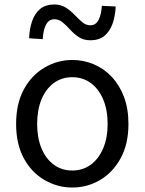

<svg xmlns="http://www.w3.org/2000/svg" viewBox="-20 -825 646 858"><path d="M303 13Q237 13 179 -20.5Q121 -54 86.5 -117.5Q52 -181 52 -271Q52 -362 86.5 -425.5Q121 -489 179 -523Q237 -557 303 -557Q353 -557 398.5 -538Q444 -519 479 -482Q514 -445 534 -392Q554 -339 554 -271Q554 -181 519 -117.5Q484 -54 427 -20.5Q370 13 303 13ZM303 -63Q350 -63 385.5 -89Q421 -115 441 -162Q461 -209 461 -271Q461 -334 441 -381Q421 -428 385.5 -454Q350 -480 303 -480Q256 -480 220.5 -454Q185 -428 165.5 -381Q146 -334 146 -271Q146 -209 165.5 -162Q185 -115 220.5 -89Q256 -63 303 -63ZM384 -645Q354 -645 332.5 -659Q311 -673 294 -692Q277 -711 260 -725Q243 -739 223 -739Q198 -739 185.5 -714.5Q173 -690 171 -650L110 -654Q112 -698 124 -732Q136 -766 160 -785.5Q184 -805 223 -805Q252 -805 274 -791Q296 -777 313.5 -758.5Q331 -740 347.5 -726Q364 -712 384 -712Q408 -712 420.5 -736Q433 -760 435 -799L497 -796Q495 -753 483 -719Q471 -685 447 -665Q423 -645 384 -645Z"/></svg>

Font: Noto Sans TC Thin
Style: Regular
Weight: 400
Version: Version 2.004-H2;hotconv 1.0.118;makeotfexe 2.5.65603